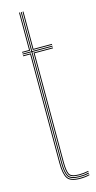

<svg xmlns="http://www.w3.org/2000/svg" viewBox="-122 -805 423 844"><g transform="rotate(-15 90.0 -382.5)"><path d="M132 -3Q90.5 -3 79.8 -21.6Q69 -40.2 69 -85V-588H29V-592H69V-770H73V-592H165V-588H73V-85Q73 -41.5 83 -24.2Q93 -7 132 -7Q142 -7 153.5 -8.2Q165 -9.5 175 -11.8V-7.8Q164.8 -5.2 153.2 -4.1Q141.8 -3 132 -3ZM132 5Q87 5 74 -16Q61 -37 61 -85V-580H29V-584H65V-85Q65 -39 76.9 -19Q88.8 1 132 1Q142.5 1 154.1 -0.2Q165.8 -1.5 175 -4V0Q157 5 132 5ZM132 -11Q94 -11 85.5 -27.8Q77 -44.5 77 -85.2V-584H165V-580H81V-85.2Q81 -45.8 88.8 -30.4Q96.5 -15 132 -15Q141.2 -15 152.4 -16.1Q163.5 -17.2 175 -19.5V-15.5Q165 -13.5 153.5 -12.2Q142 -11 132 -11ZM29 -596V-600H61V-770H65V-596ZM77 -596V-770H81V-600H165V-596Z"/></g></svg>

Font: Big Shoulders Inline Display Thin Thin
Style: Regular
Weight: 250
Version: Version 2.002